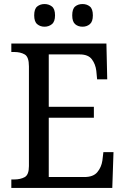

<svg xmlns="http://www.w3.org/2000/svg" viewBox="-20 -929 621 949"><path d="M388 -797Q366 -797 351.5 -809.5Q337 -822 337 -853Q337 -885 351.5 -897Q366 -909 388 -909Q409 -909 424 -897Q439 -885 439 -853Q439 -822 424 -809.5Q409 -797 388 -797ZM200 -797Q179 -797 164 -809.5Q149 -822 149 -853Q149 -885 164 -897Q179 -909 200 -909Q221 -909 236.5 -897Q252 -885 252 -853Q252 -822 236.5 -809.5Q221 -797 200 -797ZM36 0V-42H50Q81 -42 102 -53.5Q123 -65 123 -108V-601Q123 -648 102 -660Q81 -672 50 -672H36V-714H506L510 -537H460L456 -579Q452 -612 434 -636Q416 -660 374 -660H221V-401H444V-347H221V-54H397Q441 -54 461 -78Q481 -102 486 -135L491 -177H541L535 0Z"/></svg>

Font: Noto Serif SemiCondensed
Style: Regular
Weight: 400
Width: 4
Designer: Monotype Design Team
Foundry: Monotype Imaging Inc.
Version: Version 2.013